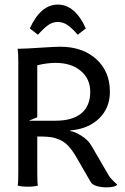

<svg xmlns="http://www.w3.org/2000/svg" viewBox="-20 -805 540 830"><path d="M351.1 -682.1 315.9 -654.8Q291.5 -683.1 272.2 -696.5Q252.9 -710 230 -710Q207 -710 188.2 -696.5Q169.4 -683.1 144 -654.8L108.9 -682.1Q155.8 -785.2 230 -785.2Q304.2 -785.2 351.1 -682.1ZM59.1 -58.1V-540Q59.1 -574.7 56.2 -594.2H62.5Q94.2 -594.7 156.2 -598.9Q218.3 -603 240.2 -603Q336.9 -603 396 -549.6Q455.1 -496.1 455.1 -408.2Q455.1 -338.4 408.7 -293.2Q362.3 -248 284.2 -241.2V-237.8Q299.8 -237.8 330.1 -219.2Q360.4 -200.7 374.5 -176.3L450.2 -46.4Q453.6 -40.5 460 -33.4Q466.3 -26.4 471.2 -21.5Q476.1 -16.6 481.2 -12.2Q486.3 -7.8 486.8 -7.3Q479 4.9 439 4.9Q416.5 4.9 397.5 -1Q378.4 -6.8 372.1 -18.1L310.1 -125.5Q293.5 -154.3 276.6 -172.6Q259.8 -190.9 240.5 -199.7Q221.2 -208.5 203.9 -211.4Q186.5 -214.4 161.1 -214.8H141.1V-58.1Q141.1 -11.7 144 -2.9Q129.4 2 100.1 2Q70.8 2 56.2 -2.9Q59.1 -11.7 59.1 -58.1ZM141.1 -297.9 106.9 -284.2V-283.2H220.2Q293.5 -283.2 331.8 -315.2Q370.1 -347.2 370.1 -408.2Q370.1 -464.4 328.9 -498.8Q287.6 -533.2 220.2 -533.2Q184.6 -533.2 141.1 -522.9Z"/></svg>

Font: Nikodecs
Style: Medium
Weight: 500
Version: Version 0.29